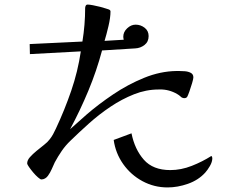

<svg xmlns="http://www.w3.org/2000/svg" viewBox="-20 -781 1040 841"><path d="M910 -88Q910 -72 899.5 -54Q889 -36 879 -25Q849 8 803.5 24Q758 40 714 40Q655 40 604 12.5Q553 -15 519.5 -62.5Q486 -110 478 -168L556 -197Q570 -127 610 -81.5Q650 -36 726 -36Q773 -36 820 -54.5Q867 -73 906 -98Q910 -94 910 -88ZM827 -442Q827 -436 821.5 -417Q816 -398 809.5 -380Q803 -362 800 -357Q796 -351 787 -351Q782 -351 776 -354Q773 -356 770 -359Q767 -362 764 -364Q748 -375 729 -381.5Q710 -388 690 -389Q686 -389 682.5 -389Q679 -389 675 -389Q620 -389 567 -368Q514 -347 464 -313.5Q414 -280 370 -240.5Q326 -201 289 -165Q267 -144 250.5 -120Q234 -96 220 -70Q213 -55 206.5 -40Q200 -25 190 -11Q185 -4 177.5 0.5Q170 5 161 5Q157 5 146.5 -4Q136 -13 125.5 -25.5Q115 -38 107 -49.5Q99 -61 99 -65Q99 -79 111 -92.5Q123 -106 140 -120Q157 -134 173 -146.5Q189 -159 197 -170Q206 -181 212.5 -193Q219 -205 225 -218Q263 -299 292 -383.5Q321 -468 334 -556L111 -544L110 -588L341 -599Q353 -673 353 -746Q353 -751 355.5 -756Q358 -761 364 -761Q372 -761 387.5 -758Q403 -755 419 -751Q435 -747 443 -744Q447 -743 455.5 -740Q464 -737 464 -731Q464 -704 455 -666Q446 -628 438 -602L522 -607Q520 -615 520 -620Q520 -641 537 -657Q554 -673 574 -673Q596 -673 613.5 -659.5Q631 -646 631 -623Q631 -598 613 -584Q595 -570 572 -569L427 -560Q403 -470 367 -383.5Q331 -297 287 -215Q305 -231 323 -247Q341 -263 359 -279Q411 -324 475.5 -367.5Q540 -411 611 -440Q682 -469 753 -470H764Q774 -470 789 -469Q804 -468 815.5 -462Q827 -456 827 -442Z"/></svg>

Font: Kaisei Opti Medium
Style: Regular
Weight: 500
Designer: Font-Kai, 金井和夫
Foundry: KAZUO KANAI
Version: Version 5.003